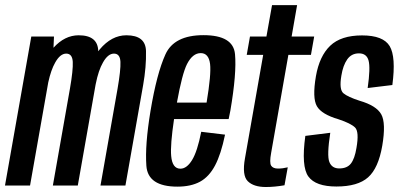

<svg xmlns="http://www.w3.org/2000/svg" viewBox="-50 -744 1600 770"><path d="M-30 0 75.5 -597.5H166.5L164.5 -552.5Q209.5 -602.5 265.5 -602.5Q342.5 -602.5 344 -539Q344 -539 344 -538.5Q347 -542 350 -546Q397.5 -602.5 457 -602.5Q534 -602.5 535.5 -539.2Q537 -476 524 -402.5L453 0H353L421.5 -388.5Q434.5 -463 433 -496Q431.5 -529 407 -529Q383 -529 363 -493.5Q345 -462.5 334 -407.5Q333.5 -405 333 -402.5L262 0H162L230.5 -388.5Q243.5 -463 241.8 -496Q240 -529 215.5 -529Q191.5 -529 171.5 -493.5Q154.5 -464 143.5 -413.5L70.5 0Z M661.5 4.5Q543 4.5 537 -79Q531 -162.5 553.5 -298.5Q578.5 -449 613.5 -526Q648.5 -603 766 -603Q885.5 -603 892.5 -526.8Q899.5 -450.5 874 -301Q870.5 -282 867 -266.5H648Q632.5 -162 636.5 -118.5Q641 -67.5 673.5 -67.5Q699 -67.5 720.2 -102Q741.5 -136.5 757 -215.5L852.5 -204Q836.5 -126 812.5 -80.5Q788.5 -35 752 -15.2Q715.5 4.5 661.5 4.5ZM659.5 -332.5H778.5Q797.5 -446.5 792.5 -487.5Q787 -531 755 -531Q722.5 -531 700 -487Q680.5 -448.5 659.5 -332.5Z M1016 6Q967.5 6 943.8 -17.2Q920 -40.5 932.5 -109.5L1005.5 -524H939.5L952.5 -597.5H1018.5L1041 -723.5H1141.5L1119.5 -597.5H1210L1197 -524H1106.5L1037.5 -131.5Q1030 -91 1037.5 -79.5Q1045 -68 1065 -68Q1084 -68 1104 -73L1091 -1Q1051.5 6 1016 6Z M1299 4Q1216 4 1186.8 -36Q1157.5 -76 1174.5 -199L1274.5 -211.5Q1260.5 -120.5 1270.8 -94.5Q1281 -68.5 1310.5 -68.5Q1342 -68.5 1357.2 -88Q1372.5 -107.5 1379.5 -150.5Q1391 -216 1373.8 -232.8Q1356.5 -249.5 1308 -265.5Q1239.5 -285.5 1220.8 -318.2Q1202 -351 1217 -438.5Q1231 -519 1274.2 -560.5Q1317.5 -602 1402 -602Q1487 -602 1512.8 -559Q1538.5 -516 1523.5 -403L1424.5 -391Q1436 -471.5 1428.2 -500.8Q1420.5 -530 1389.5 -530Q1359.5 -530 1342.5 -505.8Q1325.5 -481.5 1319 -440.5Q1309.5 -384.5 1327.5 -369.8Q1345.5 -355 1392 -340Q1459.5 -320.5 1479 -285.5Q1498.5 -250.5 1483 -159.5Q1467.5 -69.5 1426.2 -32.8Q1385 4 1299 4Z"/></svg>

Font: Anybody Condensed Medium
Style: Italic
Weight: 500
Width: 3
Italic angle: -10°
Designer: Tyler Finck
Foundry: Etcetera Type Company
Version: Version 1.010; ttfautohint (v1.8.3) -l 8 -r 50 -G 200 -x 14 